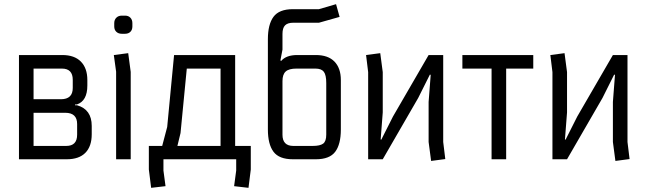

<svg xmlns="http://www.w3.org/2000/svg" viewBox="-20 -764 3101 921"><path d="M141 -64H298Q350 -64 350 -118V-169Q350 -223 293 -223H141ZM277 -435H141V-288H272Q329 -288 329 -342V-381Q329 -435 277 -435ZM300 0H71V-500H279Q337 -500 368 -468.5Q399 -437 399 -380V-354Q399 -280 349 -263H340V-259H350Q420 -239 420 -160V-120Q420 -62 389.5 -31Q359 0 300 0Z M537 0V-420L526 -500L595 -509L607 -419V0ZM580 -602H564Q548 -602 538 -611.5Q528 -621 528 -637V-653Q528 -669 538 -679Q548 -689 564 -689H580Q596 -689 605.5 -679Q615 -669 615 -653V-637Q615 -621 605.5 -611.5Q596 -602 580 -602Z M876 -435 846 -126 831 -64H1038V-435ZM1113 0H764V54L774 129L705 137L694 49V-64H758L782 -155L815 -500H1108V-64H1183V49L1172 137L1103 129L1113 54Z M1493 -435H1402Q1366 -435 1350.5 -421Q1335 -407 1335 -375V-118Q1335 -64 1387 -64H1480Q1515 -64 1530 -75Q1545 -86 1545 -118V-366Q1545 -404 1533.5 -419.5Q1522 -435 1493 -435ZM1510 -655H1387Q1360 -655 1347.5 -642.5Q1335 -630 1335 -601V-526L1325 -474L1329 -472Q1353 -500 1406 -500H1495Q1554 -500 1584.5 -468.5Q1615 -437 1615 -380V-143Q1615 -72 1588 -36Q1561 0 1495 0H1385Q1319 0 1292 -36Q1265 -72 1265 -143V-576Q1265 -647 1292 -683.5Q1319 -720 1385 -720H1510L1592 -744L1609 -683Z M1986 -294 1816 0H1746V-418L1736 -500L1804 -509L1816 -418V-225L1806 -95L1809 -94L1865 -205L2036 -500H2106V-83L2116 -1L2048 8L2036 -83V-275L2046 -405L2042 -406Z M2198 -500H2538V-435H2408V0H2338V-435H2198Z M2870 -294 2700 0H2630V-418L2620 -500L2688 -509L2700 -418V-225L2690 -95L2693 -94L2749 -205L2920 -500H2990V-83L3000 -1L2932 8L2920 -83V-275L2930 -405L2926 -406Z"/></svg>

Font: Strong
Style: Regular
Weight: 400
Designer: Roman Shchyukin (Gaslight Type Foundry)
Foundry: Cyreal (www.cyreal.org)
Version: Version 1.001